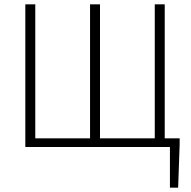

<svg xmlns="http://www.w3.org/2000/svg" viewBox="-20 -679 883 887"><path d="M765 188V0H97V-659H143V-40H396V-659H442V-40H695V-659H741V-40H810V-14L803 188Z"/></svg>

Font: CV Source Sans Light
Style: Regular
Weight: 300
Designer: Paul D. Hunt
Foundry: Adobe Systems Incorporated
Version: Version 3.001